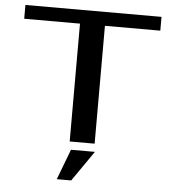

<svg xmlns="http://www.w3.org/2000/svg" viewBox="-57 -701 845 943"><g transform="rotate(5 365.5 -229.5)"><path d="M701 -581V-649H30V-581H305V0H428V-581ZM433 40H315L258 190H329Z"/></g></svg>

Font: Gamestation Extended
Style: Regular
Weight: 400
Width: 7
Designer: Jonas Hecksher
Foundry: Jonas Hecksher, Playtypeª, e-types AS
Version: Version 1.003